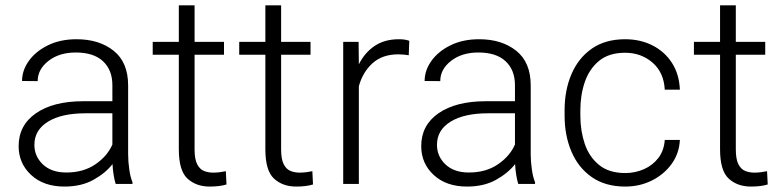

<svg xmlns="http://www.w3.org/2000/svg" viewBox="-20 -684 2911 714"><path d="M410.2 0Q405.8 -13.7 402.6 -33.4Q399.4 -53.2 398.4 -73.7Q372.1 -40 327.1 -15.1Q282.2 9.8 219.7 9.8Q142.6 9.8 95.9 -33.2Q49.3 -76.2 49.3 -140.6Q49.3 -218.3 113.8 -262.9Q178.2 -307.6 290 -307.6H397.9V-367.2Q397.9 -423.8 363 -456.3Q328.1 -488.8 261.7 -488.8Q200.2 -488.8 160.2 -457.5Q120.1 -426.3 120.1 -382.3L62 -382.8Q62 -422.4 87.4 -457.8Q112.8 -493.2 158.4 -515.6Q204.1 -538.1 264.6 -538.1Q349.1 -538.1 402.8 -495.1Q456.5 -452.1 456.5 -366.2V-110.8Q456.5 -83.5 460.7 -54.2Q464.8 -24.9 472.7 -6.3V0ZM226.6 -42.5Q290 -42.5 334.5 -72.8Q378.9 -103 397.9 -146.5V-262.7H298.3Q208.5 -262.7 158.2 -231.4Q107.9 -200.2 107.9 -145.5Q107.9 -102.5 139.6 -72.5Q171.4 -42.5 226.6 -42.5Z M813 -528.3V-480.5H703.6V-128.9Q703.6 -92.3 713.1 -73.5Q722.7 -54.7 738.5 -48.3Q754.4 -42 772.5 -42Q785.6 -42 797.9 -43.7Q810.1 -45.4 819.8 -47.4L822.3 2Q796.9 9.8 759.8 9.8Q709.5 9.8 677.2 -19.8Q645 -49.3 645 -128.9V-480.5H547.9V-528.3H645V-664.1H703.6V-528.3Z M1134.8 -528.3V-480.5H1025.4V-128.9Q1025.4 -92.3 1034.9 -73.5Q1044.4 -54.7 1060.3 -48.3Q1076.2 -42 1094.2 -42Q1107.4 -42 1119.6 -43.7Q1131.8 -45.4 1141.6 -47.4L1144 2Q1118.7 9.8 1081.5 9.8Q1031.2 9.8 999 -19.8Q966.8 -49.3 966.8 -128.9V-480.5H869.6V-528.3H966.8V-664.1H1025.4V-528.3Z M1502 -532.2 1500 -478.5Q1490.7 -480 1481.4 -481Q1472.2 -481.9 1460.9 -481.9Q1401.9 -481.9 1365.2 -448.7Q1328.6 -415.5 1314.5 -363.3V0H1256.3V-528.3H1313.5L1314.5 -444.8Q1335.9 -487.8 1372.8 -512.9Q1409.7 -538.1 1463.4 -538.1Q1487.3 -538.1 1502 -532.2Z M1907.2 0Q1902.8 -13.7 1899.7 -33.4Q1896.5 -53.2 1895.5 -73.7Q1869.1 -40 1824.2 -15.1Q1779.3 9.8 1716.8 9.8Q1639.6 9.8 1593 -33.2Q1546.4 -76.2 1546.4 -140.6Q1546.4 -218.3 1610.8 -262.9Q1675.3 -307.6 1787.1 -307.6H1895V-367.2Q1895 -423.8 1860.1 -456.3Q1825.2 -488.8 1758.8 -488.8Q1697.3 -488.8 1657.2 -457.5Q1617.2 -426.3 1617.2 -382.3L1559.1 -382.8Q1559.1 -422.4 1584.5 -457.8Q1609.9 -493.2 1655.5 -515.6Q1701.2 -538.1 1761.7 -538.1Q1846.2 -538.1 1899.9 -495.1Q1953.6 -452.1 1953.6 -366.2V-110.8Q1953.6 -83.5 1957.8 -54.2Q1961.9 -24.9 1969.7 -6.3V0ZM1723.6 -42.5Q1787.1 -42.5 1831.5 -72.8Q1876 -103 1895 -146.5V-262.7H1795.4Q1705.6 -262.7 1655.3 -231.4Q1605 -200.2 1605 -145.5Q1605 -102.5 1636.7 -72.5Q1668.5 -42.5 1723.6 -42.5Z M2305.2 -40.5Q2341.8 -40.5 2374.3 -54.7Q2406.7 -68.8 2428 -96.2Q2449.2 -123.5 2452.1 -163.6H2508.3Q2505.9 -113.3 2477.5 -74.2Q2449.2 -35.2 2404.1 -12.7Q2358.9 9.8 2305.2 9.8Q2231 9.8 2180.7 -25.4Q2130.4 -60.5 2105 -120.4Q2079.6 -180.2 2079.6 -253.9V-274.4Q2079.6 -348.6 2105.2 -408.4Q2130.9 -468.3 2180.9 -503.2Q2231 -538.1 2304.7 -538.1Q2361.3 -538.1 2406.5 -515.1Q2451.7 -492.2 2478.8 -450.2Q2505.9 -408.2 2508.3 -350.6H2452.1Q2448.7 -414.6 2406.5 -451.2Q2364.3 -487.8 2304.7 -487.8Q2244.6 -487.8 2208 -457.8Q2171.4 -427.7 2154.8 -379.2Q2138.2 -330.6 2138.2 -274.4V-253.9Q2138.2 -197.8 2154.5 -149.2Q2170.9 -100.6 2207.8 -70.6Q2244.6 -40.5 2305.2 -40.5Z M2825.7 -528.3V-480.5H2716.3V-128.9Q2716.3 -92.3 2725.8 -73.5Q2735.4 -54.7 2751.2 -48.3Q2767.1 -42 2785.2 -42Q2798.3 -42 2810.5 -43.7Q2822.8 -45.4 2832.5 -47.4L2835 2Q2809.6 9.8 2772.5 9.8Q2722.2 9.8 2689.9 -19.8Q2657.7 -49.3 2657.7 -128.9V-480.5H2560.5V-528.3H2657.7V-664.1H2716.3V-528.3Z"/></svg>

Font: Vazirmatn RD ExtraLight
Style: Regular
Weight: 200
Designer: Saber Rastikerdar
Foundry: Saber Rastikerdar
Version: Version 32.102